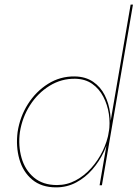

<svg xmlns="http://www.w3.org/2000/svg" viewBox="-20 -800 594 829"><path d="M554 -780 420 0H410L544 -780ZM56 -230Q66 -296 100.5 -350.5Q135 -405 187.5 -438Q240 -471 303 -470Q350 -469 382 -447Q414 -425 432 -389.5Q450 -354 455.5 -312Q461 -270 455 -230Q448 -187 428.5 -145Q409 -103 378.5 -68Q348 -33 308.5 -12Q269 9 222 9Q159 9 119 -24.5Q79 -58 63.5 -113Q48 -168 56 -230ZM66 -230Q58 -171 73 -118.5Q88 -66 126.5 -33.5Q165 -1 226 -1Q269 -1 306.5 -21Q344 -41 374 -74.5Q404 -108 423.5 -148.5Q443 -189 450 -230Q456 -268 450 -308Q444 -348 426 -382.5Q408 -417 378 -438Q348 -459 305 -460Q245 -461 194 -429.5Q143 -398 109.5 -345.5Q76 -293 66 -230Z"/></svg>

Font: Jost Thin
Style: Italic
Weight: 200
Italic angle: -5°
Version: Version 3.710